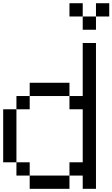

<svg xmlns="http://www.w3.org/2000/svg" viewBox="-20 -1187 707 1207"><path d="M0 -166.7V-500H83.3V-166.7ZM166.7 -166.7V-83.3H83.3V-166.7ZM166.7 -83.3H416.7V0H166.7ZM166.7 -583.3V-500H83.3V-583.3ZM166.7 -666.7H416.7V-583.3H166.7ZM500 -83.3H416.7V-166.7H500V-500H416.7V-583.3H500V-916.7H583.3V0H500ZM500 -1000V-1083.3H583.3V-1000ZM500 -1166.7V-1083.3H416.7V-1166.7ZM666.7 -1166.7V-1083.3H583.3V-1166.7Z"/></svg>

Font: Galmuri11 Regular
Style: Regular
Weight: 400
Designer: Minseo Lee (Quiple)
Version: Version 2.356;hotconv 1.1.0;makeotfexe 2.6.0 DEVELOPMENT